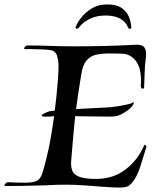

<svg xmlns="http://www.w3.org/2000/svg" viewBox="-58 -839 723 866"><path d="M478 7Q453 7 414.5 4Q376 1 321 -3Q279 -6 244 -6Q221 -6 197.5 -5.5Q174 -5 145 -3Q130 -3 100.5 -2Q71 -1 35.5 -0.5Q0 0 -34 0H-35Q-38 0 -38 -2Q-38 -6 -33 -11.5Q-28 -17 -24 -17Q1 -16 20 -15.5Q39 -15 54 -15Q91 -15 107.5 -23Q124 -31 132.5 -56Q141 -81 153 -132Q164 -176 172 -223.5Q180 -271 186 -315Q179 -314 170 -313.5Q161 -313 154 -313H144Q130 -313 130 -317Q130 -322 143.5 -328.5Q157 -335 165 -337Q169 -338 175.5 -338.5Q182 -339 189 -340Q193 -370 197 -409Q201 -448 203.5 -484Q206 -520 206 -541Q206 -565 199.5 -587Q193 -609 170 -613Q160 -615 135.5 -616Q111 -617 88 -617.5Q65 -618 57 -617Q51 -617 51 -621Q51 -625 56 -629.5Q61 -634 66 -634Q119 -634 170 -632Q221 -630 267 -630Q344 -630 409 -631.5Q474 -633 550 -637Q578 -639 589.5 -629Q601 -619 601 -595Q601 -590 600.5 -584.5Q600 -579 599 -572Q595 -536 594.5 -511Q594 -486 592 -445Q592 -439 586 -439Q577 -439 577 -452Q577 -458 577.5 -463.5Q578 -469 578 -475Q578 -536 553 -566.5Q528 -597 489 -597Q475 -597 461.5 -597.5Q448 -598 435 -598Q403 -598 377 -592.5Q351 -587 333.5 -567.5Q316 -548 309 -506Q301 -460 295.5 -421.5Q290 -383 285 -347Q314 -349 348 -350.5Q382 -352 419 -354Q443 -355 468.5 -359Q494 -363 514.5 -367.5Q535 -372 540 -376Q542 -378 544 -378Q547 -378 544 -370Q537 -355 518 -341.5Q499 -328 486 -322Q474 -316 461.5 -314.5Q449 -313 436 -313Q380 -313 343.5 -314Q307 -315 281 -315Q276 -269 272 -221Q268 -173 263 -113Q261 -89 267.5 -70.5Q274 -52 299 -42Q324 -32 375 -32Q452 -32 507.5 -74Q563 -116 592 -183Q594 -186 595 -186Q598 -186 600.5 -182.5Q603 -179 602 -175Q598 -164 591 -140Q584 -116 575 -88Q566 -60 552.5 -36Q539 -12 521 0Q510 7 478 7ZM425 -819Q469 -819 492 -802Q515 -785 524 -761.5Q533 -738 534 -716Q535 -709 527 -709Q522 -709 519 -716Q510 -740 484.5 -754.5Q459 -769 418 -769Q378 -769 347 -754Q316 -739 299 -716Q296 -710 289 -710Q282 -710 283 -716Q291 -738 310 -761.5Q329 -785 357.5 -802Q386 -819 424 -819Z"/></svg>

Font: Tapestry
Style: Regular
Weight: 400
Designer: Robert E. Leuschke
Foundry: Robert E. Leuschke
Version: Version 1.010; ttfautohint (v1.8.4.7-5d5b)